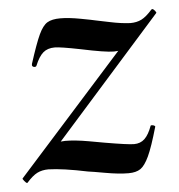

<svg xmlns="http://www.w3.org/2000/svg" viewBox="-49 -434 445 478"><g transform="rotate(-5 174.0 -195.0)"><path d="M0 7Q-2 7 -6.5 1.5Q-11 -4 -10 -5L308 -360L302 -349Q289 -320 277 -310Q265 -300 244 -300Q223 -300 162 -313Q112 -323 98 -323Q80 -323 69 -313.5Q58 -304 49 -282Q48 -279 44 -279Q41 -279 39 -281Q37 -283 38 -287Q54 -337 64 -358.5Q74 -380 85.5 -387Q97 -394 118 -394Q139 -394 168.5 -388.5Q198 -383 206 -381Q212 -380 240 -374Q268 -368 291 -367Q307 -367 319 -373Q331 -379 346 -396L348 -397Q351 -397 355 -392Q359 -387 357 -386L40 -29L38 -40Q51 -67 66.5 -78Q82 -89 104 -89Q128 -89 162 -83Q196 -77 201 -76Q259 -66 274 -66Q290 -66 300.5 -76Q311 -86 319 -108Q319 -109 322 -109Q325 -109 328 -107.5Q331 -106 330 -104Q316 -55 305.5 -32.5Q295 -10 284 -2.5Q273 5 254 5Q230 5 196.5 -1Q163 -7 154 -8Q92 -21 56 -22Q40 -22 28 -16Q16 -10 1 7Z"/></g></svg>

Font: Cormorant Garamond SemiBold
Style: Italic
Weight: 600
Italic angle: -10°
Designer: Christian Thalmann (Catharsis Fonts)
Foundry: Catharsis Fonts
Version: Version 4.000